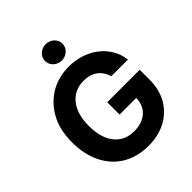

<svg xmlns="http://www.w3.org/2000/svg" viewBox="-257 -1108 1274 1274"><g transform="rotate(-45 380.5 -470.5)"><path d="M50.4 -362.9Q50.4 -423.3 61.3 -473Q72.1 -522.7 95.5 -564.6Q118.6 -606.9 149.7 -639Q180.8 -671.2 218.2 -693Q255.7 -714.8 299.2 -726Q342.7 -737.2 390.6 -737.2Q446.7 -737.2 499.3 -721.1Q551.8 -704.9 594.1 -673.8Q636.4 -642.8 665 -597.1Q693.5 -551.5 701.7 -492.2H545.5Q530.5 -543.3 491.7 -572.3Q452.8 -601.2 393.1 -601.2Q351.2 -601.2 317.6 -586.1Q284.1 -571 258.2 -539.8Q206.3 -477.3 206.3 -364.3Q206.3 -250.7 257.1 -188.2Q307.5 -126.1 394.5 -126.1Q429.7 -126.1 459.5 -135.3Q489.3 -144.5 511.5 -162.8Q533.7 -181.1 546.5 -208.8Q559.3 -236.5 560.4 -273.4H404.1V-389.2H708.5V-297.6Q708.5 -202.1 668 -133.2Q647.7 -98.7 619.5 -72.1Q591.3 -45.5 556.5 -27.2Q521.7 -8.9 480.6 0.5Q439.6 9.9 393.8 9.9Q339.5 9.9 292.8 -2.8Q246.1 -15.6 207.9 -39.1Q169.7 -62.5 140.4 -95.9Q111.2 -129.3 91.1 -170.8Q71 -212.4 60.7 -260.8Q50.4 -309.3 50.4 -362.9ZM387.1 -950.6Q403.1 -950.6 418 -945Q432.9 -939.3 444.2 -929.2Q455.6 -919 462.4 -905Q469.1 -891 469.1 -874.3Q469.1 -857.6 462.4 -843.6Q455.6 -829.5 444.1 -819.2Q432.5 -808.9 417.8 -803.3Q403.1 -797.6 387.1 -797.6Q371.1 -797.6 356.4 -803.4Q341.6 -809.3 330.3 -819.4Q318.9 -829.5 312.1 -843.8Q305.4 -858 305.4 -874.3Q305.4 -891 312.1 -905Q318.9 -919 330.3 -929.2Q341.6 -939.3 356.4 -945Q371.1 -950.6 387.1 -950.6Z"/></g></svg>

Font: Inter P
Style: Bold
Weight: 700
Designer: Rasmus Andersson
Foundry: rsms
Version: Version 3.018;git-588b23468